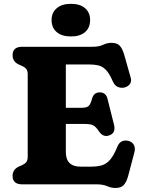

<svg xmlns="http://www.w3.org/2000/svg" viewBox="-20 -938 730 977"><path d="M44 -657Q44 -700 93 -700H450Q484 -700 504.5 -710Q525 -720 548 -720Q576 -720 589.5 -705.2Q603 -690.5 612.5 -658L645.5 -541Q650.5 -522.5 639.8 -509Q629 -495.5 610 -492Q594.5 -489.5 579.2 -495.8Q564 -502 554 -524Q537 -563.5 519.5 -581.8Q502 -600 481.5 -605Q461 -610 434 -610H315V-389.5H395Q424 -389.5 433.2 -400.8Q442.5 -412 448.5 -436.5Q457.5 -467.5 486.5 -468Q519.5 -468.5 527.5 -433.5L560 -304Q571 -260 534.5 -248.5Q505 -238.5 484 -269Q469 -292 455.2 -299.8Q441.5 -307.5 405.5 -307.5H315V-164Q315 -90 390.5 -90H443.5Q476 -90 499 -97Q522 -104 540.5 -125.5Q559 -147 576.5 -190Q592 -229.5 632 -221.5Q652 -217 661 -201Q670 -185 663.5 -161.5L632.5 -44Q623.5 -11.5 609.8 3.5Q596 18.5 568 18.5Q545.5 18.5 525 9.2Q504.5 0 470.5 0H93Q44 0 44 -43Q44 -74.5 74 -89.5L92 -97.5Q105 -103 113 -112Q121 -121 121 -140.5V-559.5Q121 -579 113 -588Q105 -597 92 -602.5L74 -610.5Q44 -625.5 44 -657ZM341 -752.5Q295 -752.5 268.8 -774.5Q242.5 -796.5 242.5 -836Q242.5 -874 268.8 -896.2Q295 -918.5 341 -918.5Q387.5 -918.5 413 -896.2Q438.5 -874 438.5 -836Q438.5 -797 413 -774.8Q387.5 -752.5 341 -752.5Z"/></svg>

Font: Fraunces 9pt SuperSoft
Style: Bold
Weight: 700
Version: Version 1.000;[b76b70a41]